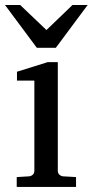

<svg xmlns="http://www.w3.org/2000/svg" viewBox="-32 -740 367 760"><path d="M34.2 0V-39.1L83 -42Q92.3 -43 98.1 -48.8Q104 -54.7 104 -64V-420.9H35.2V-456.1L157.2 -494.1H196.8V-64Q196.8 -54.7 202.9 -48.8Q209 -43 217.8 -42L269 -39.1V0ZM189 -550.8H113.8L-12.2 -720.2H47.9L151.9 -621.1L254.9 -720.2H314.9Z"/></svg>

Font: Charis SIL Afr
Style: Regular
Weight: 400
Foundry: SIL International
Version: Version 5.000